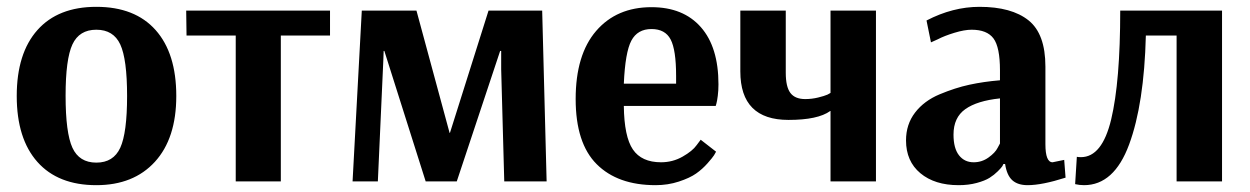

<svg xmlns="http://www.w3.org/2000/svg" viewBox="-20 -531 3658 562"><path d="M172 -251Q172 -142 192 -98.5Q212 -55 262 -55Q312 -55 332 -98.5Q352 -142 352 -250Q352 -358 332 -401Q312 -444 262 -444Q212 -444 192 -401Q172 -358 172 -251ZM496 -250Q496 -126 433.5 -57.5Q371 11 262 11Q150 11 89.5 -57Q29 -125 29 -250Q29 -375 89.5 -443Q150 -511 262 -511Q375 -511 435.5 -443Q496 -375 496 -250Z M946 -427H802V0H670V-427H526L525 -500H946Z M1567 -500 1580 0H1456L1447 -328V-382H1444L1317 0H1226L1105 -382H1103L1102 -354L1086 0H1012L1039 -500H1199L1296 -142H1297L1410 -500Z M1887 -446Q1846 -446 1828 -412Q1810 -378 1806 -286H1959V-309Q1959 -385 1943 -415.5Q1927 -446 1887 -446ZM2031 -122 2076 -87Q2074 -83 2070 -76.5Q2066 -70 2051 -53Q2036 -36 2017.5 -23Q1999 -10 1967 0.5Q1935 11 1899 11Q1788 11 1726.5 -50.5Q1665 -112 1665 -241Q1665 -371 1725 -440.5Q1785 -510 1887 -510Q1980 -510 2031.5 -451.5Q2083 -393 2083 -284Q2083 -266 2081 -250.5Q2079 -235 2077 -228L2075 -221H1806Q1807 -131 1832.5 -93.5Q1858 -56 1915 -56Q1949 -56 1978 -72.5Q2007 -89 2019 -106Z M2411 -259V-500H2544V0H2411V-206H2410Q2374 -180 2288 -180Q2147 -180 2147 -322V-500H2280V-318Q2280 -277 2293.5 -259Q2307 -241 2337 -241Q2356 -241 2374.5 -245.5Q2393 -250 2402 -254Z M2907 -111V-243Q2840 -236 2805.5 -211.5Q2771 -187 2771 -137Q2771 -97 2787 -76.5Q2803 -56 2830 -56Q2854 -56 2873.5 -70Q2893 -84 2900 -98ZM2705 -407 2692 -471Q2769 -511 2847 -511Q2941 -511 2990.5 -471.5Q3040 -432 3040 -336V-109Q3040 -56 3061 -56L3095 -63L3099 -11Q3030 11 2988 11Q2959 11 2943 -3.5Q2927 -18 2922 -51H2917Q2916 -48 2913.5 -44Q2911 -40 2900.5 -29.5Q2890 -19 2876.5 -10.5Q2863 -2 2839 4.5Q2815 11 2786 11Q2716 11 2674 -24Q2632 -59 2632 -120Q2632 -167 2658.5 -201.5Q2685 -236 2730.5 -255Q2776 -274 2817.5 -283Q2859 -292 2907 -296V-325Q2907 -393 2888 -418.5Q2869 -444 2824 -444Q2803 -444 2773.5 -435Q2744 -426 2725 -416Z M3557 -500V0H3424V-427H3334Q3329 -227 3285 -108Q3241 11 3153 11Q3140 11 3127 8L3132 -72Q3136 -71 3144 -71Q3206 -71 3232.5 -181.5Q3259 -292 3259 -500Z"/></svg>

Font: ArsenalBold
Style: Bold
Weight: 700
Designer: Andrij Shevchenko
Foundry: Stairsfor.com
Version: Version 1.000